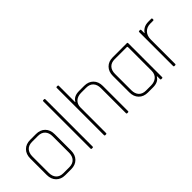

<svg xmlns="http://www.w3.org/2000/svg" viewBox="16 -1334 1966 1966"><g transform="rotate(-45 998.5 -351.5)"><path d="M289 0H204Q143 0 106.5 -37Q70 -74 70 -136V-374Q70 -436 106.5 -473Q143 -510 204 -510H289Q350 -510 386.5 -473Q423 -436 423 -374V-136Q423 -74 386.5 -37Q350 0 289 0ZM204 -28H289Q339 -28 366 -57Q393 -86 393 -137V-373Q393 -424 366 -453Q339 -482 289 -482H204Q154 -482 127 -453Q100 -424 100 -373V-137Q100 -86 127 -57Q154 -28 204 -28Z M600 0H586Q578 0 578 -9V-694Q578 -703 586 -703H600Q608 -703 608 -694V-9Q608 0 600 0Z M795 0H781Q773 0 773 -9V-694Q773 -703 781 -703H795Q803 -703 803 -694V-458H807Q835 -510 913 -510H987Q1048 -510 1084.5 -473Q1121 -436 1121 -374V-9Q1121 0 1113 0H1099Q1091 0 1091 -9V-373Q1091 -424 1064 -453Q1037 -482 987 -482H915Q865 -482 834 -455Q803 -428 803 -378V-9Q803 0 795 0Z M1474 0H1400Q1339 0 1302.5 -37Q1266 -74 1266 -136V-374Q1266 -436 1302.5 -473Q1339 -510 1400 -510H1606Q1614 -510 1614 -501V-9Q1614 0 1606 0H1592Q1584 0 1584 -9V-52H1580Q1552 0 1474 0ZM1584 -132V-474Q1584 -482 1575 -482H1400Q1350 -482 1323 -453Q1296 -424 1296 -373V-137Q1296 -86 1323 -57Q1350 -28 1400 -28H1472Q1522 -28 1553 -55Q1584 -82 1584 -132Z M1796 0H1782Q1774 0 1774 -9V-501Q1774 -510 1782 -510H1796Q1804 -510 1804 -501V-456H1808Q1819 -476 1846.5 -493Q1874 -510 1918 -510H1958Q1967 -510 1967 -502V-490Q1967 -482 1958 -482H1917Q1866 -482 1835 -450Q1804 -418 1804 -363V-9Q1804 0 1796 0Z"/></g></svg>

Font: Rajdhani Light
Style: Regular
Weight: 300
Designer: Satya Rajpurohit, Jyotish Sonowal
Foundry: Indian Type Foundry
Version: Version 1.201;PS 1.0;hotconv 1.0.78;makeotf.lib2.5.61930; tt